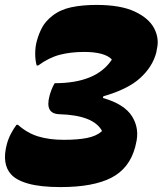

<svg xmlns="http://www.w3.org/2000/svg" viewBox="-20 -740 661 780"><path d="M372 -720Q470 -720 527.5 -693Q585 -666 606.5 -624.5Q628 -583 617 -539L615 -527Q600 -469 549.5 -423Q499 -377 400 -349L398 -342Q486 -317 517 -266.5Q548 -216 532 -155L529 -142Q506 -56 432.5 -18Q359 20 226 20Q145 20 95 6Q45 -8 24 -33Q6 -53 1.5 -83.5Q-3 -114 8 -155Q14 -177 24.5 -197Q35 -217 47 -233H53Q91 -199 136 -185.5Q181 -172 239 -172Q296 -172 333.5 -179.5Q371 -187 393 -206L394 -209Q359 -272 221 -276Q162 -278 181 -350Q185 -365 190 -377.5Q195 -390 202 -402Q370 -402 433 -496L434 -499Q404 -529 322 -529Q267 -529 223 -517.5Q179 -506 135 -474H129Q123 -495 123 -522.5Q123 -550 130 -575Q138 -604 151.5 -629Q165 -654 193 -676Q225 -701 269.5 -710.5Q314 -720 372 -720Z"/></svg>

Font: Recursive Mn Csl St Blk
Style: Italic
Weight: 900
Italic angle: -15°
Monospace: yes
Version: Version 1.079;hotconv 1.0.112;makeotfexe 2.5.65598; ttfautoh